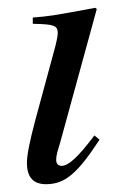

<svg xmlns="http://www.w3.org/2000/svg" viewBox="-20 -461 318 492"><path d="M222 -114C179 -57 155 -36 138 -36C130 -36 124 -41 124 -51C124 -65 129 -78 134 -95L228 -438L224 -441C123 -422 103 -419 64 -416V-400C118 -399 128 -396 128 -376C128 -368 124 -350 119 -332L71 -155C56 -99 49 -64 49 -44C49 -7 65 11 98 11C148 11 180 -19 235 -103Z"/></svg>

Font: XITS
Style: Italic
Weight: 400
Italic angle: -16.33°
Designer: MicroPress Inc., with final additions and corrections provided by Coen Hoffman, Elsevier (retired)
Version: Version 1.302